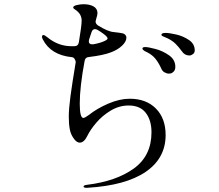

<svg xmlns="http://www.w3.org/2000/svg" viewBox="-20 -834 1040 910"><path d="M765 -194Q765 -84 670.5 -19.5Q576 45 395 56H389Q376 56 376 50Q376 44 392 42Q531 25 614.5 -35.5Q698 -96 698 -207Q698 -264 671 -299Q644 -334 590 -334Q545 -334 505 -310Q465 -286 436.5 -252.5Q408 -219 395 -192Q379 -158 358 -158Q345 -158 333 -173Q316 -194 311 -220Q306 -246 306 -281Q306 -318 314 -378Q322 -438 339 -540Q339 -544 334.5 -553Q330 -562 321 -563Q221 -573 183 -647Q179 -655 179 -659Q179 -668 186 -668Q191 -668 205 -657Q256 -615 319 -615H332Q351 -615 354 -635Q367 -713 367 -736Q367 -764 344 -783Q340 -786 336 -788.5Q332 -791 329.5 -793.5Q327 -796 327 -799Q327 -806 344 -810Q361 -814 376 -814Q405 -814 423.5 -803.5Q442 -793 442 -771Q442 -764 435 -741Q433 -735 433 -732Q433 -721 445 -713Q492 -684 519 -682Q547 -679 559 -676.5Q571 -674 576 -666Q579 -662 579 -655Q579 -637 558.5 -617.5Q538 -598 506 -586Q470 -572 403 -564Q384 -563 381 -545Q358 -422 358 -343Q358 -275 375 -275Q382 -275 401 -289Q440 -320 493.5 -343Q547 -366 595 -366Q673 -366 719 -319.5Q765 -273 765 -194ZM430 -696Q419 -696 414 -682L402 -646Q401 -643 401 -638Q401 -630 406.5 -626.5Q412 -623 422 -624Q455 -630 474 -639Q490 -646 490 -652Q490 -654 485 -661Q481 -666 468 -675.5Q455 -685 441 -693Q435 -696 430 -696ZM903 -595Q903 -584 894.5 -577.5Q886 -571 878 -571Q855 -571 842 -591Q825 -614 811 -627.5Q797 -641 775 -652Q767 -656 760 -658.5Q753 -661 749 -663.5Q745 -666 745 -669Q745 -678 765 -678Q782 -678 815 -670.5Q848 -663 875.5 -644.5Q903 -626 903 -595ZM811 -517Q811 -502 802 -493.5Q793 -485 781 -485Q771 -485 760 -491Q749 -497 744 -510Q732 -536 717.5 -554.5Q703 -573 678 -586Q675 -587 668.5 -590.5Q662 -594 658.5 -597.5Q655 -601 655 -604Q655 -611 669 -611Q682 -611 716.5 -602Q751 -593 781 -572Q811 -551 811 -517Z"/></svg>

Font: Shippori Mincho B1
Style: Regular
Weight: 400
Designer: FONTDASU
Foundry: FONTDASU / Google Inc. / but / Adobe
Version: Version 3.110; ttfautohint (v1.8.3)